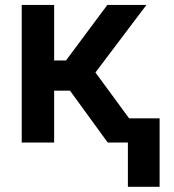

<svg xmlns="http://www.w3.org/2000/svg" viewBox="-20 -565 688 761"><path d="M612.6 175.4H486.9V0H407L257.5 -205.6H194.6V0H66.1V-545.5H194.6V-325.3H241.5L405.5 -545.5H560.4L358.3 -277.7L491.8 -95.9H612.6Z"/></svg>

Font: Linik Sans SemiBold
Style: Regular
Weight: 600
Designer: Fonts by Rasmus Andersson / Changes by Cristiano Sobral with parts from Marc Monis
Foundry: rsms
Version: Version 3.020; ttfautohint (v1.6)